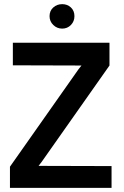

<svg xmlns="http://www.w3.org/2000/svg" viewBox="-20 -906 598 926"><path d="M280 -886Q255 -886 237 -870Q219 -854 219 -828Q219 -803 237 -785.5Q255 -768 280 -768Q305 -768 322 -785.5Q339 -803 339 -828Q339 -854 322 -870Q305 -886 280 -886ZM42 -700V-591L373 -590L358 -571L28 -102V0H518V-105L166 -106L180 -124L508 -590V-700Z"/></svg>

Font: Advent Pro
Style: Regular
Weight: 400
Designer: VivaRado, Andreas Kalpakidis
Foundry: VivaRado, Andreas Kalpakidis
Version: Version 3.000